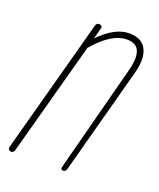

<svg xmlns="http://www.w3.org/2000/svg" viewBox="-100 -546 506 610"><g transform="rotate(20 153.5 -241.0)"><path d="M9 0Q5 0 1.5 -3Q-2 -6 -1 -12L122 -467Q125 -477 133 -477Q138 -477 141.5 -474Q145 -471 143 -465L133 -428Q185 -482 234 -482Q276 -482 291.5 -452.5Q307 -423 293 -371L196 -10Q193 0 185 0Q175 0 178 -11L272 -371Q296 -461 234 -461Q207 -461 179.5 -443.5Q152 -426 124 -393L20 -10Q17 0 9 0Z"/></g></svg>

Font: Zen Loop
Style: Italic
Weight: 400
Italic angle: -15°
Designer: Yoshimichi Ohira
Foundry: A-1 Corp ZenFonts
Version: Version 1.000; ttfautohint (v1.8.3)